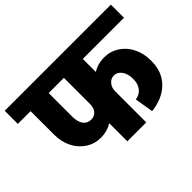

<svg xmlns="http://www.w3.org/2000/svg" viewBox="-163 -915 1170 1170"><g transform="rotate(-45 422.5 -330.0)"><path d="M525 -547V-435Q569 -462 622 -462Q676 -462 719.5 -434Q763 -406 787.5 -357Q812 -308 812 -248V-241Q812 -150 755.5 -92.5Q699 -35 599 -23L579 -144Q615 -149 635.5 -175Q656 -201 656 -241V-247Q656 -288 636.5 -315Q617 -342 588 -342Q561 -342 543 -320.5Q525 -299 525 -267V0H362V-156Q318 -129 265 -129Q211 -129 167.5 -157Q124 -185 99.5 -234Q75 -283 75 -343V-547H-35V-660H880V-547ZM362 -324V-547H231V-344Q231 -299 249 -274Q267 -249 299 -249Q329 -249 345.5 -269Q362 -289 362 -324Z"/></g></svg>

Font: Akshar
Style: Bold
Weight: 700
Designer: Tall Chai
Foundry: Tall Chai
Version: Version 1.000